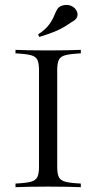

<svg xmlns="http://www.w3.org/2000/svg" viewBox="-20 -778 400 798"><path d="M44.4 0V-15.1Q86.9 -17.1 107.7 -22.5Q128.4 -27.8 135.3 -42.2Q142.1 -56.6 142.1 -84.5V-486.8Q142.1 -515.1 135.3 -529.3Q128.4 -543.5 107.7 -548.8Q86.9 -554.2 44.4 -556.2V-570.8Q65.4 -569.8 100.1 -569.1Q134.8 -568.4 179.2 -568.4Q221.7 -568.4 258.1 -569.1Q294.4 -569.8 315.9 -570.8V-556.2Q273.4 -554.2 252.4 -548.8Q231.4 -543.5 224.6 -529.3Q217.8 -515.1 217.8 -486.8V-84.5Q217.8 -56.2 224.6 -42Q231.4 -27.8 252.4 -22.5Q273.4 -17.1 315.9 -15.1V0Q294.4 -1 258.1 -1.7Q221.7 -2.4 179.2 -2.4Q134.8 -2.4 100.1 -1.7Q65.4 -1 44.4 0ZM143.6 -624.5 138.2 -634.8Q168.9 -655.3 183.3 -674.8Q197.8 -694.3 204.3 -710.9Q210.9 -727.5 217.5 -739Q224.1 -750.5 238.8 -754.9Q256.8 -760.3 272.5 -754.9Q288.1 -749.5 296.4 -736.3Q305.2 -722.7 301 -709.2Q296.9 -695.8 279.8 -687.5Q265.1 -677.7 250.2 -668.2Q235.4 -658.7 210.9 -648.2Q186.5 -637.7 143.6 -624.5Z"/></svg>

Font: Bacasime Antique
Style: Regular
Weight: 400
Designer: The DocRepair Project, Claus Eggers Sørensen
Foundry: Google
Version: Version 2.000